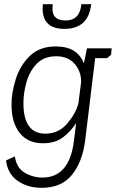

<svg xmlns="http://www.w3.org/2000/svg" viewBox="-20 -675 554 918"><path d="M369 -655H416Q403 -537 288 -537Q173 -537 185 -655H232Q227 -612 243 -594.5Q259 -577 293 -577Q362 -577 369 -655ZM396 -444H514L511 -413L492 -397H435L387 -2Q374 99 324 161Q274 223 179 223Q111 223 63.5 189Q16 155 9 92L51 73Q59 128 98.5 151Q138 174 183 174Q313 174 334 -5L344 -87Q320 -48 282 -19Q244 10 186 10Q113 10 74 -39.5Q35 -89 35 -174Q35 -232 55.5 -297Q76 -362 122.5 -407.5Q169 -453 247 -453Q350 -453 381 -372ZM249 -406Q190 -406 155.5 -370Q121 -334 106.5 -282Q92 -230 92 -182Q92 -36 197 -36Q261 -36 302.5 -85.5Q344 -135 355 -182L368 -284Q368 -334 336.5 -370Q305 -406 249 -406Z"/></svg>

Font: Zilla Slab Light
Style: Italic
Weight: 300
Italic angle: -6°
Designer: Typotheque.com
Foundry: Typotheque type foundry
Version: Version 1.1; 2017; ttfautohint (v1.6)